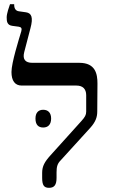

<svg xmlns="http://www.w3.org/2000/svg" viewBox="-20 -893 543 920"><path d="M215 7C241 7 251 -8 251 -41V-67C251 -94 255 -109 271 -125L413 -281C439 -310 446 -333 446 -359L447 -493C447 -538 438 -592 360 -592H135C102 -592 87 -608 96 -643L126 -758C140 -810 131 -830 105 -834L70 -839C57 -841 48 -850 48 -870V-873H28C24 -862 12 -828 12 -810C12 -790 14 -772 40 -769L70 -765C82 -763 86 -757 82 -743C70 -703 35 -592 35 -548C35 -507 51 -483 84 -483H347C376 -483 393 -467 393 -437V-358C393 -342 387 -332 370 -313L223 -150C194 -118 182 -97 182 -65V-41C182 -5 191 7 215 7ZM150 -325C150 -295 164 -282 187 -282C210 -282 225 -296 225 -325C225 -353 210 -367 187 -367C164 -367 150 -353 150 -325Z"/></svg>

Font: Noto Serif Hebrew
Style: Regular
Weight: 400
Designer: Monotype Design Team
Foundry: Monotype Imaging Inc.
Version: Version 1.901